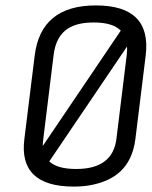

<svg xmlns="http://www.w3.org/2000/svg" viewBox="-20 -679 560 709"><path d="M518 -474C533 -597 472 -659 334 -659C198 -659 123 -597 108 -473L70 -166C55 -49 116 10 252 10C277 10 301 8 323 3C397 -13 466 -54 480 -166ZM327 -596C373 -596 406 -586 426 -566L138 -140C138 -145 138 -154 140 -167L178 -476C190 -574 254 -596 327 -596ZM410 -167C401 -92 351 -55 262 -55C215 -55 182 -64 162 -83L449 -507C450 -497 449 -487 448 -476Z"/></svg>

Font: Gamestation Condensed
Style: Italic
Weight: 400
Width: 3
Designer: Jonas Hecksher
Foundry: Jonas Hecksher, Playtypeª, e-types AS
Version: Version 1.003